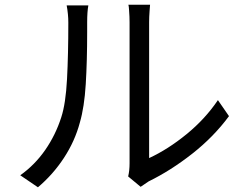

<svg xmlns="http://www.w3.org/2000/svg" viewBox="-20 -770 1040 815"><path d="M530 -77V-312V-429V-538V-626V-676Q530 -699 528 -725Q527 -744 525 -750H617L615 -724Q613 -698 613 -676V-433V-319V-216V-137V-99Q693 -136 772 -200.5Q851 -265 905 -345L952 -277Q887 -189 796 -117.5Q705 -46 611 0Q603 5 577 23L524 -21Q530 -45 530 -77ZM240 -272Q259 -330 264.5 -434.5Q270 -539 270 -674Q270 -710 263 -747H355Q350 -720 350 -675V-634Q350 -511 344 -413Q338 -315 319 -250Q298 -171 251.5 -100Q205 -29 141 25L66 -26Q128 -70 172 -133.5Q216 -197 240 -272Z"/></svg>

Font: Merged Yaku Han JP
Style: Regular
Weight: 400
Designer: Ryoko NISHIZUKA 西塚涼子 (kana, bopomofo & ideographs); Paul D. Hunt (Latin, Greek & Cyrillic); Sandoll Communications 산돌커뮤니
Foundry: Adobe
Version: Version 2.004